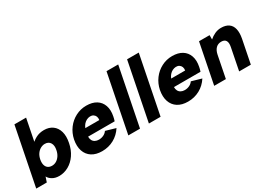

<svg xmlns="http://www.w3.org/2000/svg" viewBox="-22 -1395 2832 2078"><g transform="rotate(-30 1393.5 -356.5)"><path d="M216 -423Q245 -458 290.5 -482.5Q336 -507 394 -507Q457 -507 500 -475.5Q543 -444 559.5 -386.5Q576 -329 560 -250Q545 -172 505.5 -114Q466 -56 410 -24.5Q354 7 291 7Q243 7 208 -13.5Q173 -34 159 -63L138 0H6L149 -720H295L236 -422ZM403 -250Q415 -305 394 -339Q373 -373 327 -373Q300 -373 273.5 -358.5Q247 -344 228 -317Q209 -290 201 -250Q194 -210 202 -183Q210 -156 230 -142Q250 -128 279 -128Q309 -128 334.5 -143.5Q360 -159 378 -186.5Q396 -214 403 -250Z M829 7Q752 7 701.5 -25.5Q651 -58 631 -117Q611 -176 626 -255Q641 -328 683.5 -385Q726 -442 788.5 -474.5Q851 -507 922 -507Q997 -507 1046 -476.5Q1095 -446 1114.5 -390Q1134 -334 1119 -260Q1117 -248 1113.5 -235Q1110 -222 1105 -206H773Q773 -179 783 -159.5Q793 -140 813 -129.5Q833 -119 860 -119Q891 -119 918.5 -132Q946 -145 962 -169L1086 -133Q1043 -66 976 -29.5Q909 7 829 7ZM968 -301Q972 -326 964.5 -345Q957 -364 940 -375Q923 -386 899 -385Q877 -384 856 -373.5Q835 -363 819 -344.5Q803 -326 793 -301Z M1300 -720H1446L1303 0H1157Z M1557 -720H1703L1560 0H1414Z M1902 7Q1825 7 1774.5 -25.5Q1724 -58 1704 -117Q1684 -176 1699 -255Q1714 -328 1756.5 -385Q1799 -442 1861.5 -474.5Q1924 -507 1995 -507Q2070 -507 2119 -476.5Q2168 -446 2187.5 -390Q2207 -334 2192 -260Q2190 -248 2186.5 -235Q2183 -222 2178 -206H1846Q1846 -179 1856 -159.5Q1866 -140 1886 -129.5Q1906 -119 1933 -119Q1964 -119 1991.5 -132Q2019 -145 2035 -169L2159 -133Q2116 -66 2049 -29.5Q1982 7 1902 7ZM2041 -301Q2045 -326 2037.5 -345Q2030 -364 2013 -375Q1996 -386 1972 -385Q1950 -384 1929 -373.5Q1908 -363 1892 -344.5Q1876 -326 1866 -301Z M2329 -500H2461V-446Q2491 -473 2528.5 -490Q2566 -507 2606 -507Q2665 -507 2700.5 -482Q2736 -457 2747.5 -409Q2759 -361 2746 -292L2688 0H2542L2596 -274Q2606 -324 2590.5 -350Q2575 -376 2534 -376Q2493 -376 2466.5 -349.5Q2440 -323 2430 -273L2376 0H2230Z"/></g></svg>

Font: Albert Sans ExtraBold
Style: Italic
Weight: 800
Italic angle: -11.25°
Designer: Andreas Rasmussen
Foundry: a.Foundry
Version: Version 1.025